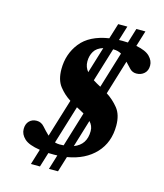

<svg xmlns="http://www.w3.org/2000/svg" viewBox="-125 -862 901 1053"><g transform="rotate(15 325.0 -335.5)"><path d="M150.5 97.5 177.5 9.5Q114 0 88.2 -24Q62.5 -48 62.5 -78Q62.5 -107 78.8 -123.5Q95 -140 121 -140Q146.5 -140 164.5 -119.2Q182.5 -98.5 204 -78L270 -293.5Q232.5 -317 205 -352.5Q177.5 -388 177.5 -449Q177.5 -535 228 -599Q278.5 -663 387.5 -680L414.5 -767.5H466.5L441 -684.5Q450 -685 459 -685Q476 -685 492 -684L517.5 -767.5H569L541.5 -678Q596.5 -667.5 619.5 -644Q642.5 -620.5 642.5 -593Q642.5 -564 624.5 -547.8Q606.5 -531.5 580 -531.5Q558 -531.5 542.8 -546.8Q527.5 -562 511.5 -580L452 -385Q490.5 -360.5 519.5 -324.5Q548.5 -288.5 548.5 -226.5Q548.5 -131.5 490.5 -69.5Q432.5 -7.5 331.5 9.5L304.5 97.5H253L278.5 14.5Q269 15 259.5 15Q243 15 227.5 14.5L202 97.5ZM426 -627H423.5L365 -435.5Q375 -429 386 -422.8Q397 -416.5 408.5 -410.5L471 -615.5Q461.5 -621 450.5 -624Q439.5 -627 426 -627ZM304 -527Q304 -510 309.2 -496Q314.5 -482 324 -470.5L369.5 -619.5Q333.5 -608.5 318.8 -583.5Q304 -558.5 304 -527ZM274.5 -47Q286.5 -47 297.5 -48L357.5 -245Q347.5 -251 336.5 -256.8Q325.5 -262.5 314 -268.5L247.5 -51Q260.5 -47 274.5 -47ZM420.5 -161.5Q420.5 -177.5 415 -190.2Q409.5 -203 399.5 -213.5L352.5 -58.5Q420.5 -84 420.5 -161.5Z"/></g></svg>

Font: Newsreader 16pt ExtraBold
Style: Italic
Weight: 800
Italic angle: -17°
Designer: Hugues Gentile
Foundry: Production Type
Version: Version 1.003; ttfautohint (v1.8.3)